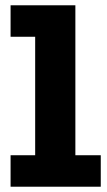

<svg xmlns="http://www.w3.org/2000/svg" viewBox="-20 -706 404 726"><path d="M113 -40V-686H265V-40ZM20 0V-119H361V0ZM20 -567V-686H255V-567Z"/></svg>

Font: BioRhyme ExtraBold
Style: Regular
Weight: 800
Designer: Aoife Mooney
Foundry: Aoife Mooney Type
Version: Version 1.600;gftools[0.9.33]